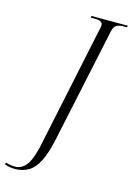

<svg xmlns="http://www.w3.org/2000/svg" viewBox="-271 -783 752 1093"><g transform="rotate(15 105.0 -237.0)"><path d="M-70 240Q-88 240 -102.5 237Q-117 234 -131 229L-126 218Q-101 227 -71 227Q-30 227 -2 186.5Q26 146 46 40L193 -659Q194 -664 195 -669Q196 -674 196 -678Q196 -704 151 -704H125L127 -714H341L339 -704H319Q291 -704 276.5 -694.5Q262 -685 256 -657L112 20Q94 103 69.5 151Q45 199 10.5 219.5Q-24 240 -70 240Z"/></g></svg>

Font: Noto Serif Display ExtraCondensed Light
Style: Italic
Weight: 300
Width: 2
Italic angle: -12°
Designer: Monotype Design Team
Foundry: Monotype Imaging Inc.
Version: Version 2.009